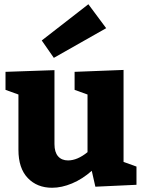

<svg xmlns="http://www.w3.org/2000/svg" viewBox="-20 -872 677 906"><path d="M563 -108 624 -86V0L430 9L413 -66Q369 -27 320 -6.5Q271 14 226 14Q155 14 111 -32Q67 -78 67 -165V-426L6 -448V-533L237 -541V-192Q237 -154 254 -134.5Q271 -115 301 -115Q345 -115 393 -154V-426L332 -448V-533L563 -542ZM481 -739 234 -599 177 -681 397 -852Z"/></svg>

Font: Bitter Pro ExtraBold
Style: Regular
Weight: 800
Designer: Sol Matas, and Bitter project Authors
Foundry: Sol Matas
Version: Version 1.010